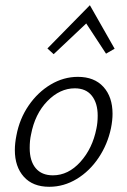

<svg xmlns="http://www.w3.org/2000/svg" viewBox="-20 -713 488 737"><path d="M420 -526 387 -507 311 -623 186 -505 162 -527 325 -693ZM37 -137Q37 -163 43 -193Q55 -257 90 -308Q125 -359 174.5 -388.5Q224 -418 279 -418Q342 -418 377 -379.5Q412 -341 412 -276Q412 -251 406 -221Q393 -159 358.5 -107.5Q324 -56 274.5 -26Q225 4 169 4Q106 4 71.5 -34.5Q37 -73 37 -137ZM350 -219Q355 -242 355 -269Q355 -317 332.5 -345.5Q310 -374 267 -374Q210 -374 162 -325Q114 -276 99 -196Q94 -174 94 -145Q94 -95 117 -67.5Q140 -40 183 -40Q242 -40 288.5 -91.5Q335 -143 350 -219Z"/></svg>

Font: Ysabeau Infant Semilight
Style: Italic
Weight: 300
Italic angle: -12°
Designer: Christian Thalmann (Catharsis Fonts)
Version: Version 0.003